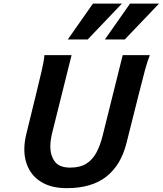

<svg xmlns="http://www.w3.org/2000/svg" viewBox="-20 -1003 878 1036"><path d="M642.1 -705.6H788.6Q776.4 -676.8 762 -623.5Q747.6 -570.3 729 -495.6L662.1 -229.5Q632.3 -111.8 553.5 -49.8Q474.6 12.2 340.8 12.2Q264.6 12.2 213.6 -14.9Q162.6 -42 137 -89.4Q111.3 -136.7 111.3 -197.3Q111.3 -235.8 121.6 -278.3L174.8 -495.6Q192.4 -566.9 205.1 -621.8Q217.8 -676.8 219.7 -705.6H366.2L261.2 -284.7Q256.8 -266.6 254.2 -248Q251.5 -229.5 251.5 -212.4Q251.5 -165 275.4 -131.8Q299.3 -98.6 358.9 -98.6Q412.1 -98.6 445.8 -119.9Q479.5 -141.1 500.2 -179.9Q521 -218.8 533.7 -270.5ZM481.4 -983.4H637.7L453.1 -790H345.7ZM681.6 -983.4H837.9L653.3 -790H545.9Z"/></svg>

Font: Andika
Style: Bold Italic
Weight: 700
Italic angle: -14°
Designer: Victor Gaultney, Annie Olsen, Julie Remington, Don Collingsworth, Eric Hays, Becca Hirsbrunner
Foundry: SIL International
Version: Version 6.101